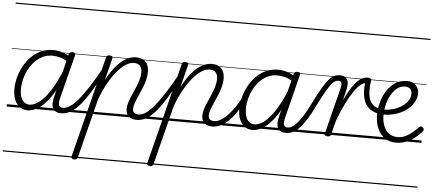

<svg xmlns="http://www.w3.org/2000/svg" viewBox="-72 -1074 3735 1652"><g transform="rotate(5 1796.0 -247.5)"><path d="M182 17Q143 17 114 -4Q85 -25 69 -63.5Q53 -102 53 -156Q53 -202 65.5 -252Q78 -302 103 -349.5Q128 -397 165 -435.5Q202 -474 250.5 -496.5Q299 -519 360 -519Q397 -519 435.5 -506.5Q474 -494 507 -470L497 -425Q455 -452 420 -461Q385 -470 355 -470Q308 -470 269.5 -451Q231 -432 201 -400Q171 -368 150.5 -327.5Q130 -287 119.5 -244Q109 -201 109 -160Q109 -123 118.5 -94.5Q128 -66 147 -49.5Q166 -33 195 -33Q234 -33 279.5 -68.5Q325 -104 371.5 -176Q418 -248 462 -357L479 -314Q431 -197 380 -123.5Q329 -50 279 -16.5Q229 17 182 17ZM470 17Q444 17 426.5 8Q409 -1 400 -18.5Q391 -36 391 -61Q391 -86 399 -117L493 -495Q497 -506 503.5 -510.5Q510 -515 523 -515Q540 -515 545.5 -508.5Q551 -502 548 -490L453 -117Q441 -71 448 -51Q455 -31 483 -31Q492 -31 496.5 -23.5Q501 -16 499.5 -7Q498 2 491 9.5Q484 17 470 17ZM0 378H622V388H0ZM0 -20H622V0H0ZM0 -505H622V-500H0ZM0 -898H622V-888H0Z M470 17Q460 17 455 9.5Q450 2 451 -7Q452 -16 460 -23.5Q468 -31 483 -31Q512 -31 544 -52Q576 -73 613.5 -117.5Q651 -162 696.5 -232.5Q742 -303 798 -403Q803 -413 812.5 -412Q822 -411 827.5 -404Q833 -397 827 -387Q768 -276 720.5 -199Q673 -122 632 -74.5Q591 -27 552 -5Q513 17 470 17ZM622 378V388ZM622 -20V0ZM622 -505V-500ZM622 -898V-888Z M618 403Q604 403 598 397Q592 391 594 379L815 -495Q818 -506 824 -510.5Q830 -515 844 -515Q860 -515 866.5 -509.5Q873 -504 870 -493L822 -300Q863 -378 905.5 -426Q948 -474 990 -496.5Q1032 -519 1071 -519Q1109 -519 1134 -505.5Q1159 -492 1172 -465Q1185 -438 1185 -400Q1185 -365 1175 -328.5Q1165 -292 1150 -256Q1135 -220 1120 -186.5Q1105 -153 1095 -124.5Q1085 -96 1085 -76Q1085 -52 1097.5 -41.5Q1110 -31 1136 -31Q1145 -31 1149 -23.5Q1153 -16 1151.5 -7Q1150 2 1143.5 9.5Q1137 17 1124 17Q1078 17 1054 -6Q1030 -29 1030 -71Q1030 -97 1040 -127.5Q1050 -158 1065 -192Q1080 -226 1094.5 -260.5Q1109 -295 1119 -329Q1129 -363 1129 -393Q1129 -429 1112 -449Q1095 -469 1058 -469Q1027 -469 992 -448Q957 -427 920 -384.5Q883 -342 846.5 -278.5Q810 -215 778 -130L648 384Q645 394 638.5 398.5Q632 403 618 403ZM622 378H1276V388H622ZM622 -20H1276V0H622ZM622 -505H1276V-500H622ZM622 -898H1276V-888H622Z M1124 17Q1114 17 1109 9.5Q1104 2 1105 -7Q1106 -16 1114 -23.5Q1122 -31 1137 -31Q1166 -31 1198 -52Q1230 -73 1267.5 -117.5Q1305 -162 1350.5 -232.5Q1396 -303 1452 -403Q1457 -413 1466.5 -412Q1476 -411 1481.5 -404Q1487 -397 1481 -387Q1422 -276 1374.5 -199Q1327 -122 1286 -74.5Q1245 -27 1206 -5Q1167 17 1124 17ZM1276 378V388ZM1276 -20V0ZM1276 -505V-500ZM1276 -898V-888Z M1272 403Q1258 403 1252 397Q1246 391 1248 379L1469 -495Q1472 -506 1478 -510.5Q1484 -515 1498 -515Q1514 -515 1520.5 -509.5Q1527 -504 1524 -493L1476 -300Q1517 -378 1559.5 -426Q1602 -474 1644 -496.5Q1686 -519 1725 -519Q1763 -519 1788 -505.5Q1813 -492 1826 -465Q1839 -438 1839 -400Q1839 -365 1829 -328.5Q1819 -292 1804 -256Q1789 -220 1774 -186.5Q1759 -153 1749 -124.5Q1739 -96 1739 -76Q1739 -52 1751.5 -41.5Q1764 -31 1790 -31Q1799 -31 1803 -23.5Q1807 -16 1805.5 -7Q1804 2 1797.5 9.5Q1791 17 1778 17Q1732 17 1708 -6Q1684 -29 1684 -71Q1684 -97 1694 -127.5Q1704 -158 1719 -192Q1734 -226 1748.5 -260.5Q1763 -295 1773 -329Q1783 -363 1783 -393Q1783 -429 1766 -449Q1749 -469 1712 -469Q1681 -469 1646 -448Q1611 -427 1574 -384.5Q1537 -342 1500.5 -278.5Q1464 -215 1432 -130L1302 384Q1299 394 1292.5 398.5Q1286 403 1272 403ZM1276 378H1930V388H1276ZM1276 -20H1930V0H1276ZM1276 -505H1930V-500H1276ZM1276 -898H1930V-888H1276Z M1778 17Q1768 17 1763 9.5Q1758 2 1759 -7Q1760 -16 1768 -23.5Q1776 -31 1791 -31Q1818 -31 1848.5 -49.5Q1879 -68 1909.5 -101Q1940 -134 1969.5 -178.5Q1999 -223 2024 -276Q2029 -286 2037.5 -286Q2046 -286 2052.5 -279.5Q2059 -273 2055 -263Q2029 -203 1997.5 -152Q1966 -101 1930.5 -63Q1895 -25 1856.5 -4Q1818 17 1778 17ZM1930 378V388ZM1930 -20V0ZM1930 -505V-500ZM1930 -898V-888Z M2125 17Q2086 17 2056.5 -4Q2027 -25 2011.5 -63.5Q1996 -102 1996 -156Q1996 -202 2008.5 -252Q2021 -302 2046 -349.5Q2071 -397 2108 -435.5Q2145 -474 2193.5 -496.5Q2242 -519 2302 -519Q2340 -519 2378.5 -506.5Q2417 -494 2450 -470L2440 -425Q2398 -452 2363 -461Q2328 -470 2297 -470Q2251 -470 2212.5 -451Q2174 -432 2144 -400Q2114 -368 2093.5 -327.5Q2073 -287 2062.5 -244Q2052 -201 2052 -160Q2052 -123 2061.5 -94.5Q2071 -66 2090 -49.5Q2109 -33 2138 -33Q2177 -33 2222.5 -68.5Q2268 -104 2314.5 -176Q2361 -248 2404 -357L2422 -314Q2374 -197 2323 -123.5Q2272 -50 2222 -16.5Q2172 17 2125 17ZM2413 17Q2387 17 2369.5 8Q2352 -1 2343 -18.5Q2334 -36 2334 -61Q2334 -86 2342 -117L2436 -495Q2440 -506 2446.5 -510.5Q2453 -515 2466 -515Q2483 -515 2488.5 -508.5Q2494 -502 2490 -490L2396 -117Q2384 -71 2391 -51Q2398 -31 2426 -31Q2435 -31 2439.5 -23.5Q2444 -16 2442.5 -7Q2441 2 2434 9.5Q2427 17 2413 17ZM1930 378H2565V388H1930ZM1930 -20H2565V0H1930ZM1930 -505H2565V-500H1930ZM1930 -898H2565V-888H1930Z M2414 17Q2404 17 2399.5 9.5Q2395 2 2397 -7Q2399 -16 2406.5 -23.5Q2414 -31 2426 -31Q2444 -31 2464.5 -44Q2485 -57 2508 -83.5Q2531 -110 2557 -152.5Q2583 -195 2612 -255Q2654 -339 2684.5 -391Q2715 -443 2739 -470.5Q2763 -498 2786 -508Q2809 -518 2835 -518Q2845 -518 2847.5 -510.5Q2850 -503 2847.5 -494Q2845 -485 2839 -477.5Q2833 -470 2826 -470Q2810 -470 2795.5 -461.5Q2781 -453 2762.5 -430Q2744 -407 2719 -363.5Q2694 -320 2659 -250Q2622 -173 2590 -121.5Q2558 -70 2528.5 -39.5Q2499 -9 2471.5 4Q2444 17 2414 17ZM2565 378H2665V388H2565ZM2565 -20H2665V0H2565ZM2565 -505H2665V-500H2565ZM2565 -898H2665V-888H2565Z M2772 15Q2760 15 2752.5 10Q2745 5 2747 -5L2847 -401Q2856 -435 2851 -452.5Q2846 -470 2825 -470Q2815 -470 2810.5 -477.5Q2806 -485 2807.5 -494Q2809 -503 2816 -510.5Q2823 -518 2834 -518Q2858 -518 2873.5 -510Q2889 -502 2897 -487.5Q2905 -473 2906 -451.5Q2907 -430 2901 -404L2878 -306Q2907 -369 2933.5 -410.5Q2960 -452 2984 -475.5Q3008 -499 3030 -509Q3052 -519 3071 -519Q3083 -519 3087.5 -511.5Q3092 -504 3090.5 -494Q3089 -484 3082 -477Q3075 -470 3063 -470Q3041 -470 3014.5 -448Q2988 -426 2958 -382.5Q2928 -339 2896.5 -274.5Q2865 -210 2833 -125L2802 -4Q2800 6 2793.5 10.5Q2787 15 2772 15ZM2665 378H3082V388H2665ZM2665 -20H3082V0H2665ZM2665 -505H3082V-500H2665ZM2665 -898H3082V-888H2665Z M3201 -217Q3166 -221 3136.5 -236.5Q3107 -252 3086 -281Q3065 -310 3056 -357Q3047 -404 3055 -471L3072 -519Q3089 -519 3097.5 -513Q3106 -507 3104 -492Q3095 -428 3099 -385Q3103 -342 3118 -315.5Q3133 -289 3156.5 -276Q3180 -263 3210 -259Q3219 -259 3223.5 -251.5Q3228 -244 3227.5 -235.5Q3227 -227 3220.5 -221Q3214 -215 3201 -217ZM3082 378H3107V388H3082ZM3082 -20H3107V0H3082ZM3082 -505H3107V-500H3082ZM3082 -898H3107V-888H3082Z M3362 18Q3307 18 3266 -10.5Q3225 -39 3203 -90Q3181 -141 3181 -208Q3181 -261 3196 -315.5Q3211 -370 3240 -416Q3269 -462 3313 -490.5Q3357 -519 3415 -519Q3439 -519 3457.5 -511.5Q3476 -504 3489.5 -490.5Q3503 -477 3510 -460Q3517 -443 3517 -424Q3517 -380 3493 -340Q3469 -300 3426 -270Q3383 -240 3326.5 -225Q3270 -210 3205 -215L3203 -259Q3249 -253 3294.5 -263Q3340 -273 3377.5 -294.5Q3415 -316 3437.5 -347Q3460 -378 3460 -413Q3460 -440 3444.5 -455Q3429 -470 3401 -470Q3361 -470 3330.5 -445Q3300 -420 3279 -381Q3258 -342 3247 -297Q3236 -252 3236 -211Q3236 -158 3252 -117Q3268 -76 3298.5 -53.5Q3329 -31 3372 -31Q3410 -31 3442.5 -47Q3475 -63 3502.5 -86.5Q3530 -110 3551 -132Q3559 -141 3567.5 -140Q3576 -139 3583 -132Q3590 -126 3592 -118Q3594 -110 3587 -100Q3562 -70 3527.5 -43Q3493 -16 3451 1Q3409 18 3362 18ZM3107 378H3582V388H3107ZM3107 -20H3582V0H3107ZM3107 -505H3582V-500H3107ZM3107 -898H3582V-888H3107Z"/></g></svg>

Font: Playwrite DE SAS Guides
Style: Regular
Weight: 400
Designer: Veronika Burian, José Scaglione
Foundry: TypeTogether
Version: Version 1.003